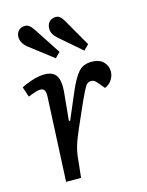

<svg xmlns="http://www.w3.org/2000/svg" viewBox="-116 -843 699 914"><g transform="rotate(-15 233.0 -385.5)"><path d="M339.8 -581.1 233.9 -672.9Q205.1 -697.3 205.1 -724.1Q205.1 -745.1 216.8 -758.1Q228.5 -771 250 -771Q260.7 -771 269 -764.6Q277.3 -758.3 287.1 -742.2L365.2 -606ZM199.2 -581.1 85 -668.9Q53.2 -694.3 53.2 -724.1Q53.2 -743.2 64.9 -755.6Q76.7 -768.1 98.1 -768.1Q117.7 -768.1 137.2 -738.8L224.1 -606ZM113.8 -416Q114.7 -437.5 108.6 -446.8Q102.5 -456.1 86.9 -456.1Q72.8 -456.1 27.8 -438L11.2 -487.8Q30.8 -499 64.7 -510Q98.6 -521 126 -521Q168 -521 184.1 -495.8Q200.2 -470.7 195.8 -418.9L182.1 -276.9L188 -275.9L242.2 -402.8Q269.5 -467.3 293.5 -494.1Q317.4 -521 358.9 -521Q395.5 -521 415.8 -501.5Q436 -481.9 436 -453.1Q436 -431.6 423.8 -412.6Q411.6 -393.6 389.2 -383.8L366.2 -411.1Q356.9 -422.9 349.9 -428Q342.8 -433.1 332 -433.1Q316.4 -433.1 306.2 -418Q295.9 -402.8 270 -346.2Q210.4 -213.4 195.3 -171.6Q180.2 -129.9 176.8 -82L168 0H94.2Z"/></g></svg>

Font: Literata Book
Style: Italic
Weight: 400
Italic angle: -3°
Designer: Latin by Veronika Burian and Jose Scaglione. Greek by Irene Vlachou. Cyrillic by Vera Evstafieva
Foundry: TypeTogether
Version: Version 1.003;PS 001.003;hotconv 1.0.88;makeotf.lib2.5.64775